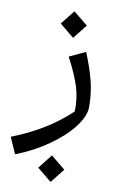

<svg xmlns="http://www.w3.org/2000/svg" viewBox="-164 -643 666 1077"><g transform="rotate(10 169.5 -104.0)"><path d="M-60 168Q137 92 269 -34Q272 -105 251.5 -172Q231 -239 182 -331L274 -374Q310 -286 327 -217.5Q344 -149 344 -72Q344 -21 296.5 41.5Q249 104 166 162.5Q83 221 -19 261ZM122 312 186 231 268 298 204 379ZM106 -506 170 -587 252 -520 188 -439Z"/></g></svg>

Font: FiraGO
Style: Italic
Weight: 400
Italic angle: -8°
Designer: bBox Type GmbH
Foundry: bBox Type GmbH
Version: Version 1.001